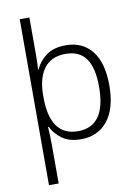

<svg xmlns="http://www.w3.org/2000/svg" viewBox="-103 -805 807 1113"><g transform="rotate(-10 300.0 -248.5)"><path d="M93 240V-737H150V-509Q150 -489 149 -469.5Q148 -450 147 -431H150Q170 -477 213.5 -509.5Q257 -542 329 -542Q427 -542 482.5 -472.5Q538 -403 538 -270Q538 -134 480.5 -62Q423 10 323 10Q254 10 212 -21Q170 -52 150 -94H146Q148 -67 149 -40Q150 -13 150 13V240ZM314 -39Q478 -39 478 -272Q478 -384 439 -438.5Q400 -493 319 -493Q235 -493 192.5 -436.5Q150 -380 150 -277V-266Q150 -155 190.5 -97Q231 -39 314 -39Z"/></g></svg>

Font: Noto Sans Mono Light
Style: Regular
Weight: 300
Designer: Monotype Design Team
Foundry: Monotype Imaging Inc.
Version: Version 2.014; ttfautohint (v1.8.4.7-5d5b)